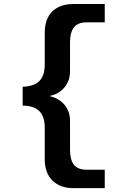

<svg xmlns="http://www.w3.org/2000/svg" viewBox="-20 -745 640 972"><path d="M350.6 207.5Q285.2 207.5 245.8 169.2Q206.5 130.9 206.5 61.5V-98.6Q206.5 -154.3 179.7 -181.9Q152.8 -209.5 94.7 -210.4V-305.7Q153.8 -308.1 180.2 -335.7Q206.5 -363.3 206.5 -418.5V-578.6Q206.5 -649.9 244.9 -687.3Q283.2 -724.6 350.6 -724.6H510.3V-631.8H418.5Q374 -631.8 354.2 -606.4Q334.5 -581.1 334.5 -529.8V-382.8Q334.5 -336.4 306.4 -302.7Q278.3 -269 233.4 -259.8V-257.8Q279.8 -247.1 307.1 -213.6Q334.5 -180.2 334.5 -134.8V12.2Q334.5 64 354.2 89.1Q374 114.3 418.5 114.3H510.3V207.5Z"/></svg>

Font: Liberation Mono
Style: Bold
Weight: 700
Monospace: yes
Designer: Steve Matteson
Foundry: Ascender Corporation
Version: Version 2.1.5